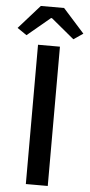

<svg xmlns="http://www.w3.org/2000/svg" viewBox="-80 -977 472 1012"><g transform="rotate(5 156.0 -471.0)"><path d="M97 0V-737H213V0ZM32 -782 -18 -816 94 -942H217L330 -816L280 -782L158 -883H153Z"/></g></svg>

Font: Noto Sans SC Medium
Style: Regular
Weight: 500
Designer: Ryoko NISHIZUKA  (kana, bopomofo & ideographs); Paul D. Hunt (Latin, Greek & Cyrillic); Sandoll Communications , Soo-you
Foundry: Adobe
Version: Version 2.004-H2;hotconv 1.0.118;makeotfexe 2.5.65603